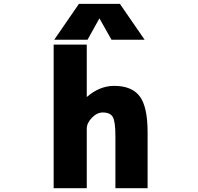

<svg xmlns="http://www.w3.org/2000/svg" viewBox="-20 -986 1040 1008"><path d="M502 -889.6 439.5 -777.3H264.6L394.5 -965.8H609.4L739.3 -777.3H565.4ZM435.5 -476.6Q502.9 -535.2 579.1 -535.2Q671.9 -535.2 713.4 -480.5Q754.9 -425.8 754.9 -291V2H585.9V-270.5Q585.9 -347.7 572.3 -371.6Q558.6 -395.5 519.5 -395.5Q489.3 -395.5 462.4 -367.7Q435.5 -339.8 435.5 -310.5V2H261.7V-752H435.5Z"/></svg>

Font: GenEi Gothic M Heavy
Style: Regular
Weight: 800
Designer: o_tamon (Modified); [Source Han Sans]
Ryoko NISHIZUKA  (kana & ideographs); Paul D. Hunt (Latin, Greek & Cyrillic); Wenl
Version: Version 1.1a;Original Version 1.004